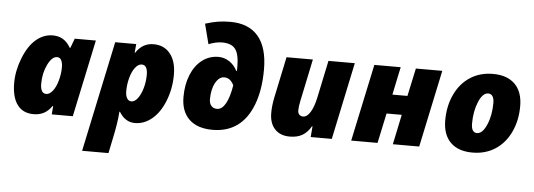

<svg xmlns="http://www.w3.org/2000/svg" viewBox="-59 -951 3816 1372"><g transform="rotate(5 1849.5 -265.0)"><path d="M275.9 -142.1Q300.3 -142.1 322.5 -170.7Q344.7 -199.2 357.9 -247.1Q371.1 -294.9 371.1 -340.8Q371.1 -372.6 361.3 -391.8Q351.6 -411.1 331.1 -411.1Q293.9 -411.1 263.9 -349.4Q233.9 -287.6 233.9 -211.9Q233.9 -142.1 275.9 -142.1ZM479 0H328.1L333 -60.1H329.1Q301.8 -22 270 -6.1Q238.3 9.8 198.2 9.8Q121.1 9.8 81.1 -44.7Q41 -99.1 41 -201.2Q41 -288.6 76.7 -379.4Q112.3 -470.2 166.7 -516.6Q221.2 -563 287.1 -563Q328.1 -563 359.4 -544.7Q390.6 -526.4 415 -484.9H418.9L444.8 -553.2H596.2Z M924.8 9.8Q855 9.8 812 -61H808.1Q802.2 20 780.8 120.1L755.9 240.2H566.9L734.9 -553.2H885.7L879.9 -491.2H883.8Q930.7 -563 1009.8 -563Q1085.9 -563 1129.4 -508.5Q1172.9 -454.1 1172.9 -358.9Q1172.9 -259.8 1138.7 -172.1Q1104.5 -84.5 1048.1 -37.4Q991.7 9.8 924.8 9.8ZM938 -411.1Q913.6 -411.1 891.6 -383.3Q869.6 -355.5 856.7 -308.1Q843.8 -260.7 843.8 -211.9Q843.8 -180.2 855 -161.1Q866.2 -142.1 886.7 -142.1Q910.2 -142.1 931.6 -169.9Q953.1 -197.8 966.6 -244.6Q980 -291.5 980 -340.8Q980 -411.1 938 -411.1Z M1811 -451.2Q1811 -305.7 1770.8 -200Q1730.5 -94.2 1657.7 -42.2Q1585 9.8 1481.9 9.8Q1372.6 9.8 1313.7 -46.6Q1254.9 -103 1254.9 -206.1Q1254.9 -294.9 1283.4 -365.2Q1312 -435.5 1363.5 -474.4Q1415 -513.2 1480 -513.2Q1522 -513.2 1558.1 -489.3Q1594.2 -465.3 1614.7 -423.8H1618.7L1619.6 -441.4V-456.1Q1619.6 -543.9 1591.8 -581.1Q1564 -618.2 1496.1 -618.2Q1452.6 -618.2 1399.9 -597.2L1362.8 -741.2Q1414.1 -757.3 1454.3 -763.7Q1494.6 -770 1542 -770Q1673.8 -770 1742.4 -689.7Q1811 -609.4 1811 -451.2ZM1501 -142.1Q1536.1 -142.1 1562 -187.5Q1587.9 -232.9 1602.1 -319.8Q1577.6 -371.1 1533.7 -371.1Q1496.1 -371.1 1470.5 -324.5Q1444.8 -277.8 1444.8 -205.1Q1444.8 -176.3 1460 -159.2Q1475.1 -142.1 1501 -142.1Z M2080.6 -183.1Q2080.6 -161.6 2091.6 -151.4Q2102.5 -141.1 2117.7 -141.1Q2146.5 -141.1 2170.2 -179.4Q2193.8 -217.8 2208 -284.2L2264.6 -553.2H2453.6L2336.9 0H2185.5L2191.9 -77.1H2188Q2161.6 -31.7 2125.2 -11Q2088.9 9.8 2035.6 9.8Q1966.8 9.8 1928.2 -32Q1889.6 -73.7 1889.6 -147Q1889.6 -198.7 1901.9 -258.8L1963.9 -553.2H2152.8L2089.8 -252Q2080.6 -211.9 2080.6 -183.1Z M2782.7 -553.2 2740.7 -353H2848.6L2891.6 -553.2H3081.1L2963.9 0H2774.9L2819.8 -214.8H2710.9L2665 0H2476.1L2593.8 -553.2Z M3345.7 9.8Q3243.7 9.8 3188.2 -45.4Q3132.8 -100.6 3132.8 -203.1Q3132.8 -305.7 3171.6 -388.4Q3210.4 -471.2 3280.8 -517.1Q3351.1 -563 3444.8 -563Q3546.9 -563 3602.3 -507.8Q3657.7 -452.6 3657.7 -350.1Q3657.7 -247.6 3618.9 -164.8Q3580.1 -82 3509.8 -36.1Q3439.5 9.8 3345.7 9.8ZM3422.9 -420.9Q3382.8 -420.9 3354.2 -352.8Q3325.7 -284.7 3325.7 -196.8Q3325.7 -131.8 3366.7 -131.8Q3406.2 -131.8 3435.5 -199.7Q3464.8 -267.6 3464.8 -356Q3464.8 -388.2 3453.6 -404.5Q3442.4 -420.9 3422.9 -420.9Z"/></g></svg>

Font: Open Sans Extrabold
Style: Italic
Weight: 800
Italic angle: -12°
Foundry: Ascender Corporation
Version: Version 1.10